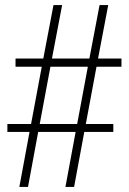

<svg xmlns="http://www.w3.org/2000/svg" viewBox="-20 -734 508 754"><path d="M56 0 96 -216H9V-247H102L144 -472H41V-504H150L190 -714H224L184 -504H331L371 -714H405L365 -504H457V-472H359L317 -247H425V-216H311L271 0H237L277 -216H130L90 0ZM136 -247H283L325 -472H178Z"/></svg>

Font: Noto Serif Lao Condensed ExtraLight
Style: Regular
Weight: 200
Width: 3
Designer: Monotype Design Team
Foundry: Monotype Imaging Inc.
Version: Version 2.003; ttfautohint (v1.8.4.7-5d5b)